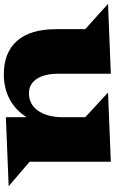

<svg xmlns="http://www.w3.org/2000/svg" viewBox="174 -763 600 1004"><g transform="rotate(90 474.0 -261.0)"><path d="M124.5 -406.7 -7.8 -525.9 357.4 -540.5V-265.6Q357.4 -234.4 363.3 -206.5Q369.1 -178.7 381.6 -157.7Q394 -136.7 413.6 -124.5Q433.1 -112.3 460.4 -112.3Q487.8 -112.3 510.7 -124Q533.7 -135.7 550 -158.4Q566.4 -181.2 575.7 -214.4Q585 -247.6 585 -290V-406.7L456.1 -525.9L817.9 -540.5V-115.7L945.8 -6.3L585 8.3V-100.1Q548.3 -42.5 491 -11.7Q433.6 19 360.8 19Q247.1 19 185.8 -50Q124.5 -119.1 124.5 -255.4Z"/></g></svg>

Font: Goblin One
Style: Regular
Weight: 400
Designer: Riccardo De Franceschi
Foundry: Sorkin Type Co.
Version: Version 1.001